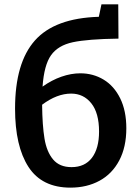

<svg xmlns="http://www.w3.org/2000/svg" viewBox="-20 -850 633 880"><path d="M559 -262Q559 -176 526.5 -114.5Q494 -53 436 -21.5Q378 10 303 10Q172 10 110.5 -85Q49 -180 49 -352Q49 -562 140 -664.5Q231 -767 433 -773L445 -830H522L523 -673Q382 -671 314 -656.5Q246 -642 214 -597Q182 -552 175 -453Q217 -483 261.5 -498.5Q306 -514 348 -514Q407 -514 455 -485Q503 -456 531 -399Q559 -342 559 -262ZM434 -247Q434 -332 398.5 -376.5Q363 -421 306 -421Q241 -421 173 -370Q174 -275 184 -214.5Q194 -154 223.5 -119Q253 -84 308 -84Q369 -84 401.5 -127Q434 -170 434 -247Z"/></svg>

Font: Bitter Pro SemiBold
Style: Regular
Weight: 600
Designer: Sol Matas, and Bitter project Authors
Foundry: Sol Matas
Version: Version 1.010